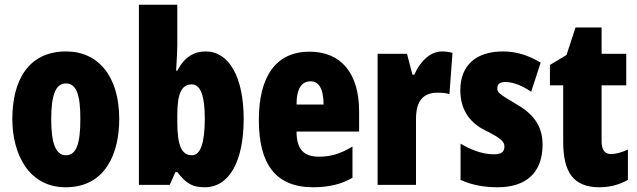

<svg xmlns="http://www.w3.org/2000/svg" viewBox="-20 -780 2687 810"><path d="M483 -278C483 -460 393 -563 259 -563C97 -563 32 -437 32 -278C32 -132 100 10 257 10C427 10 483 -136 483 -278ZM196 -276C196 -380 215 -428 258 -428C303 -428 319 -379 319 -278C319 -176 303 -125 258 -125C215 -125 196 -177 196 -276Z M728 -588V-760H566V0H696L720 -54H728C767 -3 795 10 844 10C948 10 1008 -101 1008 -278C1008 -455 946 -563 848 -563C798 -563 758 -539 728 -482H723C726 -532 728 -567 728 -588ZM789 -424C826 -424 844 -376 844 -280C844 -175 825 -125 790 -125C746 -125 728 -166 728 -265V-297C728 -385 746 -424 789 -424Z M1286 -562C1145 -562 1072 -459 1072 -274C1072 -90 1141 10 1301 10C1365 10 1419 -2 1467 -30V-162C1416 -131 1376 -119 1325 -119C1261 -119 1231 -151 1231 -225H1495V-310C1495 -472 1418 -562 1286 -562ZM1290 -437C1323 -437 1345 -409 1345 -339H1231C1231 -411 1256 -437 1290 -437Z M1844 -563C1789 -563 1747 -510 1728 -465H1720L1697 -553H1573V0H1735V-278C1735 -350 1762 -389 1826 -389C1847 -389 1863 -387 1876 -383L1889 -557C1869 -562 1857 -563 1844 -563Z M2269 -170C2269 -255 2223 -304 2156 -342C2085 -384 2078 -390 2078 -408C2078 -426 2089 -434 2112 -434C2150 -434 2188 -415 2221 -393L2261 -516C2208 -547 2159 -563 2102 -563C1987 -563 1922 -503 1922 -400C1922 -322 1957 -265 2025 -231C2102 -193 2108 -179 2108 -161C2108 -138 2093 -129 2063 -129C2013 -129 1963 -150 1923 -174V-21C1974 2 2026 10 2080 10C2199 10 2269 -51 2269 -170Z M2558 -130C2531 -130 2518 -148 2518 -184V-420H2622V-553H2518V-664H2408L2370 -548L2300 -506V-420H2356V-182C2356 -52 2400 10 2509 10C2554 10 2593 -1 2629 -21V-149C2602 -137 2578 -130 2558 -130Z"/></svg>

Font: Noto Sans Lao Looped ExtraCondensed Black
Style: Regular
Weight: 900
Width: 2
Designer: Mark Frömberg, Ben Mitchell
Foundry: The Fontpad Ltd
Version: Version 1.002